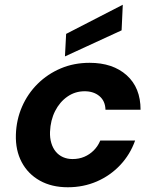

<svg xmlns="http://www.w3.org/2000/svg" viewBox="-20 -778 652 810"><path d="M266 12Q198 12 148 -16Q98 -44 71.5 -94Q45 -144 47 -210Q49 -273 73 -328Q97 -383 139 -424.5Q181 -466 236.5 -489.5Q292 -513 358 -513Q456 -513 514.5 -460.5Q573 -408 573 -315H425Q424 -352 399.5 -372.5Q375 -393 337 -393Q297 -393 264.5 -370.5Q232 -348 212.5 -309.5Q193 -271 191 -222Q190 -196 196.5 -174.5Q203 -153 215.5 -138Q228 -123 246 -115Q264 -107 286 -107Q313 -107 335.5 -116.5Q358 -126 375.5 -143.5Q393 -161 403 -185H550Q529 -126 487 -81.5Q445 -37 388.5 -12.5Q332 12 266 12ZM254 -540 259 -635 498 -758 493 -650Z"/></svg>

Font: DM Sans 18pt ExtraBold
Style: Italic
Weight: 800
Italic angle: -10°
Designer: Colophon Foundry, Jonny Pinhorn
Foundry: Colophon Foundry
Version: Version 4.004;gftools[0.9.30]